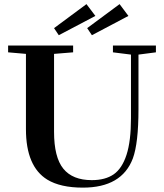

<svg xmlns="http://www.w3.org/2000/svg" viewBox="-20 -880 781 914"><path d="M259.8 -712.4 237.3 -746.1 391.6 -860.4 434.1 -804.2ZM417.5 -712.4 395 -746.1 549.3 -860.4 591.3 -804.2ZM374.5 13.2Q267.6 13.2 205.1 -24.9Q103.5 -87.4 103.5 -265.1V-623.5L18.6 -630.9V-663.1H328.1V-630.9L237.3 -623.5V-252.4Q237.3 -131.3 281.5 -76.9Q325.7 -22.5 417 -22.5Q481 -22.5 521 -50Q561 -77.6 582.3 -143.1Q603.5 -208.5 603.5 -317.4V-620.1L517.6 -630.9V-663.1H722.2V-630.9L639.2 -620.1V-360.4Q639.2 -198.2 612.3 -125.5Q559.6 13.2 374.5 13.2Z"/></svg>

Font: Elstob 10pt SemiBold
Style: Regular
Weight: 600
Designer: Peter S. Baker
Version: Version 1.015